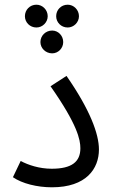

<svg xmlns="http://www.w3.org/2000/svg" viewBox="-20 -792 483 817"><path d="M135 -675C161 -675 183 -697 183 -723C183 -750 161 -772 135 -772C107 -772 86 -750 86 -723C86 -697 107 -675 135 -675ZM268 -675C294 -675 316 -697 316 -723C316 -750 294 -772 268 -772C240 -772 219 -750 219 -723C219 -697 240 -675 268 -675ZM202 -565C228 -565 249 -587 249 -613C249 -640 228 -662 202 -662C174 -662 152 -640 152 -613C152 -587 174 -565 202 -565ZM35 -38C74 -11 138 5 201 5C347 5 401 -74 401 -156C401 -222 363 -325 263 -469L195 -425C310 -261 322 -197 322 -161C322 -104 286 -74 200 -74C147 -74 100 -90 68 -107Z"/></svg>

Font: Noto Sans Arabic SemCond
Style: Regular
Weight: 400
Width: 4
Designer: Monotype Design Team, Nadine Chahine, Nizar Qandah and Khaled Hosny
Foundry: Monotype Imaging Inc.
Version: Version 2.012